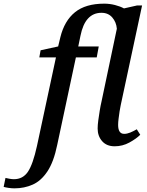

<svg xmlns="http://www.w3.org/2000/svg" viewBox="-160 -790 805 1050"><path d="M-81 240Q-96 240 -113 237.5Q-130 235 -140 232L-130 183Q-122 185 -108.5 187.5Q-95 190 -84 190Q-35 190 -7.5 149.5Q20 109 42 9L146 -476H55L62 -515L158 -536L170 -586Q192 -676 250 -723Q308 -770 410 -770Q440 -770 469 -762.5Q498 -755 518 -744L589 -760H617L500 -214Q497 -201 494 -181Q491 -161 488.5 -141Q486 -121 486 -107Q486 -58 519 -58Q535 -58 552 -65Q569 -72 588 -83L607 -53Q585 -31 547.5 -10.5Q510 10 467 10Q423 10 398.5 -18Q374 -46 374 -87Q374 -106 377.5 -132Q381 -158 385.5 -185.5Q390 -213 395 -234L479 -633Q476 -669 454 -694.5Q432 -720 395 -720Q305 -720 280 -594L268 -536H380L369 -476H255L153 2Q134 95 99.5 147Q65 199 19 219.5Q-27 240 -81 240Z"/></svg>

Font: Noto Serif Medium
Style: Italic
Weight: 500
Italic angle: -12°
Designer: Monotype Design Team
Foundry: Monotype Imaging Inc.
Version: Version 2.014; ttfautohint (v1.8.4.7-5d5b)